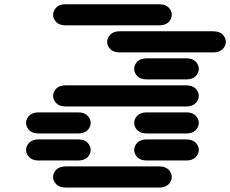

<svg xmlns="http://www.w3.org/2000/svg" viewBox="-20 -881 1064 888"><path d="M284.2 -13.7Q254.9 -13.7 240.2 -28.8Q225.6 -43.9 225.6 -62.5Q225.6 -81.1 240.2 -96.2Q254.9 -111.3 284.2 -111.3H715.8Q745.1 -111.3 759.8 -96.2Q774.4 -81.1 774.4 -62.5Q774.4 -43.9 759.8 -28.8Q745.1 -13.7 715.8 -13.7ZM159.2 -138.7Q129.9 -138.7 115.2 -153.8Q100.6 -168.9 100.6 -187.5Q100.6 -206.1 115.2 -221.2Q129.9 -236.3 159.2 -236.3H340.8Q370.1 -236.3 384.8 -221.2Q399.4 -206.1 399.4 -187.5Q399.4 -168.9 384.8 -153.8Q370.1 -138.7 340.8 -138.7ZM659.2 -138.7Q629.9 -138.7 615.2 -153.8Q600.6 -168.9 600.6 -187.5Q600.6 -206.1 615.2 -221.2Q629.9 -236.3 659.2 -236.3H840.8Q870.1 -236.3 884.8 -221.2Q899.4 -206.1 899.4 -187.5Q899.4 -168.9 884.8 -153.8Q870.1 -138.7 840.8 -138.7ZM159.2 -263.7Q129.9 -263.7 115.2 -278.8Q100.6 -293.9 100.6 -312.5Q100.6 -331.1 115.2 -346.2Q129.9 -361.3 159.2 -361.3H340.8Q370.1 -361.3 384.8 -346.2Q399.4 -331.1 399.4 -312.5Q399.4 -293.9 384.8 -278.8Q370.1 -263.7 340.8 -263.7ZM659.2 -263.7Q629.9 -263.7 615.2 -278.8Q600.6 -293.9 600.6 -312.5Q600.6 -331.1 615.2 -346.2Q629.9 -361.3 659.2 -361.3H840.8Q870.1 -361.3 884.8 -346.2Q899.4 -331.1 899.4 -312.5Q899.4 -293.9 884.8 -278.8Q870.1 -263.7 840.8 -263.7ZM284.2 -388.7Q254.9 -388.7 240.2 -403.8Q225.6 -418.9 225.6 -437.5Q225.6 -456.1 240.2 -471.2Q254.9 -486.3 284.2 -486.3H840.8Q870.1 -486.3 884.8 -471.2Q899.4 -456.1 899.4 -437.5Q899.4 -418.9 884.8 -403.8Q870.1 -388.7 840.8 -388.7ZM659.2 -513.7Q629.9 -513.7 615.2 -528.8Q600.6 -543.9 600.6 -562.5Q600.6 -581.1 615.2 -596.2Q629.9 -611.3 659.2 -611.3H840.8Q870.1 -611.3 884.8 -596.2Q899.4 -581.1 899.4 -562.5Q899.4 -543.9 884.8 -528.8Q870.1 -513.7 840.8 -513.7ZM534.2 -638.7Q504.9 -638.7 490.2 -653.8Q475.6 -668.9 475.6 -687.5Q475.6 -706.1 490.2 -721.2Q504.9 -736.3 534.2 -736.3H965.8Q995.1 -736.3 1009.8 -721.2Q1024.4 -706.1 1024.4 -687.5Q1024.4 -668.9 1009.8 -653.8Q995.1 -638.7 965.8 -638.7ZM284.2 -763.7Q254.9 -763.7 240.2 -778.8Q225.6 -793.9 225.6 -812.5Q225.6 -831.1 240.2 -846.2Q254.9 -861.3 284.2 -861.3H715.8Q745.1 -861.3 759.8 -846.2Q774.4 -831.1 774.4 -812.5Q774.4 -793.9 759.8 -778.8Q745.1 -763.7 715.8 -763.7Z"/></svg>

Font: Sixtyfour Normal
Style: Regular
Weight: 400
Monospace: yes
Designer: Jens Kutilek
Foundry: Jens Kutilek
Version: Version 2.000